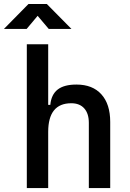

<svg xmlns="http://www.w3.org/2000/svg" viewBox="-56 -958 662 978"><path d="M80.6 0V-732.4H189.5V-423.8H200.2Q205.1 -476.1 237.5 -501.7Q270 -527.3 333.5 -527.3Q415.5 -527.3 460.4 -477.5Q505.4 -427.7 505.4 -336.9V0H396.5V-332Q396.5 -379.9 373 -406Q349.6 -432.1 307.1 -432.1Q189.5 -432.1 189.5 -286.1V0ZM-36.1 -810.5 88.9 -937.5H182.6L308.1 -810.5H192.4L135.7 -877.4L79.6 -810.5Z"/></svg>

Font: Caskaydia Cove Medium
Style: Regular
Weight: 500
Monospace: yes
Designer: Aaron Bell
Foundry: Saja Typeworks
Version: Version 4.300; ttfautohint (v1.8.3)